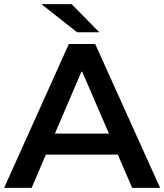

<svg xmlns="http://www.w3.org/2000/svg" viewBox="-25 -914 799 934"><path d="M548 -162H198L129 0H-5L310 -700H438L754 0H618ZM371 -565 242 -264H505L375 -565ZM176 -894H323L458 -757H350Z"/></svg>

Font: CMG Sans SemiBold
Style: Regular
Weight: 600
Designer: Julieta Ulanovsky
Foundry: Julieta Ulanovsky
Version: Version 7.200